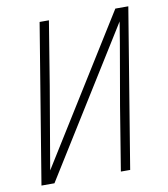

<svg xmlns="http://www.w3.org/2000/svg" viewBox="-82 -805 765 874"><g transform="rotate(-10 300.0 -367.5)"><path d="M39 0 160 -735H203L155 -441Q139 -346 122.5 -251Q106 -156 90 -61L510 -735H570L449 0H406L454 -294Q470 -389 487 -484Q504 -579 519 -674L99 0Z"/></g></svg>

Font: Iosevka Extralight Extended
Style: Italic
Weight: 200
Width: 7
Italic angle: -9°
Monospace: yes
Designer: Belleve Invis
Foundry: Belleve Invis
Version: Version 32.5.0; ttfautohint (v1.8.4)